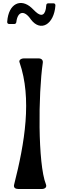

<svg xmlns="http://www.w3.org/2000/svg" viewBox="-20 -1259 401 1279"><path d="M42 -1099H74C83 -1099 88 -1104 89 -1113C97 -1181 140 -1197 186 -1129C251 -1043 340 -1097 349 -1221C350 -1231 345 -1237 335 -1237H303C293 -1237 288 -1232 288 -1222C284 -1159 258 -1143 218 -1180L190 -1207C119 -1272 37 -1237 28 -1115C27 -1105 32 -1099 42 -1099ZM102 0H259C278 0 294 -11 286 -31C231 -168 235 -635 265 -840C268 -859 256 -870 237 -870H140C121 -870 104 -859 110 -844C194 -603 145 -307 74 -29C69 -9 82 0 102 0Z"/></svg>

Font: OpenDyslexic3
Style: Regular
Weight: 400
Designer: Abelardo Gonzalez
Version: Version 3.001;PS 003.001;hotconv 1.0.88;makeotf.lib2.5.64775